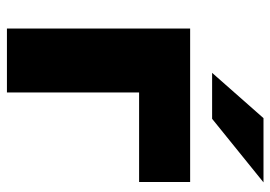

<svg xmlns="http://www.w3.org/2000/svg" viewBox="-136 -664 799 568"><g transform="rotate(90 264.0 -379.5)"><path d="M518 -391H253V0H64V-542H518ZM329 -759H519L331 -607H195Z"/></g></svg>

Font: CMG Sans ExtraBold
Style: Regular
Weight: 800
Designer: Julieta Ulanovsky
Foundry: Julieta Ulanovsky
Version: Version 7.200